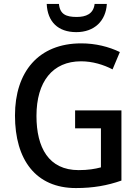

<svg xmlns="http://www.w3.org/2000/svg" viewBox="-20 -944 703 974"><path d="M522 -924H460C454 -873 416 -858 369 -858C316 -858 284 -871 279 -924H217C221 -834 274 -781 367 -781C459 -781 517 -838 522 -924ZM361 -384V-293H492V-95C462 -87 427 -81 379 -81C227 -81 165 -195 165 -356C165 -530 247 -633 391 -633C449 -633 505 -616 551 -592L588 -680C532 -707 465 -724 392 -724C175 -724 56 -579 56 -358C56 -133 162 10 365 10C453 10 525 -3 596 -28V-384Z"/></svg>

Font: Noto Sans Arabic SemCond Med
Style: Regular
Weight: 500
Width: 4
Designer: Monotype Design Team, Nadine Chahine, Nizar Qandah and Khaled Hosny
Foundry: Monotype Imaging Inc.
Version: Version 2.012